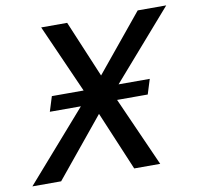

<svg xmlns="http://www.w3.org/2000/svg" viewBox="-91 -736 843 815"><g transform="rotate(-10 330.5 -329.0)"><path d="M-16 0 280 -338 138 -658H250L353 -413L554 -658H677L389 -328L535 0H423L316 -254L108 0ZM112 -299 132 -363H335L323 -299ZM323 -299 335 -363H554L534 -299Z"/></g></svg>

Font: Ysabeau Infant SemiBold
Style: Italic
Weight: 600
Italic angle: -12°
Designer: Christian Thalmann (Catharsis Fonts)
Version: Version 2.002; featfreeze: ss01,ss02,lnum